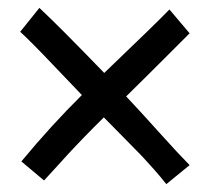

<svg xmlns="http://www.w3.org/2000/svg" viewBox="-20 -494 558 483"><path d="M186 -254.9Q164.6 -276.9 112.5 -331.8Q60.5 -386.7 30.8 -414.1L79.1 -474.1Q127.4 -429.2 242.2 -310.5Q377.4 -439.9 406.2 -470.2L457 -410.2Q338.9 -292 297.4 -251.5Q336.9 -209.5 383.8 -157.2Q430.7 -105 457 -78.6L398.4 -30.8Q384.3 -48.8 366.7 -68.6Q349.1 -88.4 337.2 -101.1Q325.2 -113.8 292.2 -147Q259.3 -180.2 241.2 -198.7Q215.3 -173.3 188.7 -145.8Q162.1 -118.2 147.2 -101.8Q132.3 -85.4 112.8 -64Q93.3 -42.5 90.8 -40L33.7 -87.9Q109.4 -179.2 186 -254.9Z"/></svg>

Font: Fantasque Sans Mono
Style: Regular
Weight: 400
Monospace: yes
Designer: Jany Belluz
Version: Version 1.8.0 ; ttfautohint (v1.8.2)